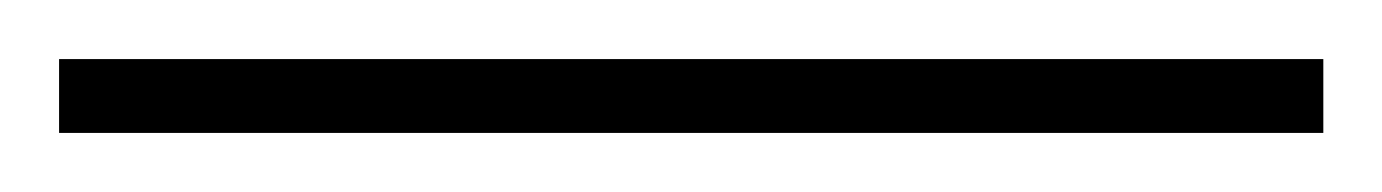

<svg xmlns="http://www.w3.org/2000/svg" viewBox="-25 63 468 65"><path d="M-5 108V83H423V108Z"/></svg>

Font: Noto Serif Bengali SemiCondensed Thin
Style: Regular
Weight: 100
Width: 4
Designer: Juan Bruce, Universal Thirst, Indian Type Foundry and the Monotype Design Team.
Foundry: Monotype Imaging Inc.
Version: Version 2.003; ttfautohint (v1.8.4.7-5d5b)